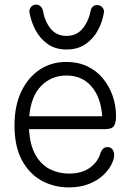

<svg xmlns="http://www.w3.org/2000/svg" viewBox="-20 -799 567 834"><path d="M279 15Q214 15 160.5 -14.5Q107 -44 75 -103.5Q43 -163 43 -254Q43 -340 72.5 -401.5Q102 -463 152.5 -496.5Q203 -530 268 -530Q319 -530 359 -511Q399 -492 426.5 -459Q454 -426 469 -383.5Q484 -341 484 -294Q484 -266 475 -252Q466 -238 436 -238H106Q110 -168 134.5 -125.5Q159 -83 197 -64Q235 -45 279 -45Q337 -45 372 -71.5Q407 -98 417 -136Q421 -146 428 -153Q435 -160 447 -160Q461 -160 468.5 -150Q476 -140 476 -124Q475 -105 462.5 -81.5Q450 -58 426 -36Q402 -14 365 0.5Q328 15 279 15ZM107 -294H424Q418 -377 377 -424Q336 -471 268 -471Q204 -471 159.5 -426.5Q115 -382 107 -294ZM269 -584Q221 -584 187.5 -607.5Q154 -631 134.5 -668Q115 -705 108 -745Q106 -758 114.5 -768.5Q123 -779 137 -779Q148 -779 155.5 -772Q163 -765 166 -755Q174 -707 199.5 -675Q225 -643 269 -643Q313 -643 339 -675Q365 -707 374 -753Q376 -764 383.5 -770.5Q391 -777 402 -777Q416 -777 425 -766.5Q434 -756 431 -743Q425 -704 405 -667Q385 -630 351 -607Q317 -584 269 -584Z"/></svg>

Font: National Park Light
Style: Regular
Weight: 300
Designer: Andrea Herstowski, Ben Hoepner
Version: Version 1.009